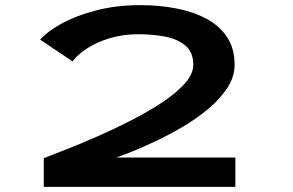

<svg xmlns="http://www.w3.org/2000/svg" viewBox="-20 -726 1140 746"><path d="M150 0V-111.5Q183 -124 238.2 -145.8Q293.5 -167.5 359 -196.2Q424.5 -225 490 -258.5Q555.5 -292 610.2 -328.2Q665 -364.5 698 -401.5Q731 -438.5 731 -474Q731 -523.5 700 -549.2Q669 -575 620.2 -584Q571.5 -593 518.5 -593Q458 -593 407.2 -577.8Q356.5 -562.5 319.2 -538.5Q282 -514.5 262 -487.5L136 -572Q161.5 -602 217 -633Q272.5 -664 351.2 -685Q430 -706 525.5 -706Q600 -706 666.2 -693Q732.5 -680 783.2 -652.5Q834 -625 862.8 -581Q891.5 -537 891.5 -474.5Q891.5 -428 863.8 -385.2Q836 -342.5 791 -304.5Q746 -266.5 692.8 -235Q639.5 -203.5 587.5 -178.8Q535.5 -154 494.2 -137.5Q453 -121 432 -114H894.5V0Z"/></svg>

Font: Trispace Expanded SemiBold
Style: Regular
Weight: 600
Width: 7
Designer: Tyler Finck
Foundry: Etcetera Type Company
Version: Version 1.210; ttfautohint (v1.8.3)